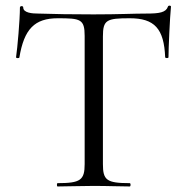

<svg xmlns="http://www.w3.org/2000/svg" viewBox="-20 -674 674 694"><path d="M189 -608C271 -608 286 -605 286 -544V-81C286 -23 271 -12 188 -12C185 -12 185 0 188 0C224 0 269 -2 318 -2C371 -2 413 0 449 0C453 0 453 -12 449 -12C365 -12 352 -23 352 -81V-542C352 -602 365 -608 449 -608C538 -608 573 -571 577 -467C578 -463 589 -463 589 -467C589 -498 594 -610 598 -650C598 -655 588 -655 587 -650C580 -629 556 -625 511 -625C460 -625 412 -622 318 -622C243 -622 174 -623 117 -625C98 -625 64 -627 64 -647C64 -654 52 -653 52 -647C52 -602 43 -500 38 -467C38 -463 49 -463 50 -466C67 -569 105 -608 189 -608Z"/></svg>

Font: Cormorant SC
Style: Regular
Weight: 400
Designer: Christian Thalmann (Catharsis Fonts)
Version: Version 1.000;PS 001.000;hotconv 1.0.70;makeotf.lib2.5.58329